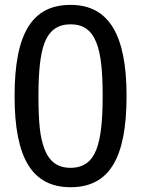

<svg xmlns="http://www.w3.org/2000/svg" viewBox="-20 -762 586 797"><path d="M505.4 -363.8C505.4 -618.2 431.6 -741.7 272.9 -741.7C114.3 -741.7 40.5 -625 40.5 -362.8C40.5 -106.4 113.3 15.1 272.9 15.1C431.6 15.1 505.4 -102.1 505.4 -363.8ZM380.4 -142.1C360.8 -90.8 326.2 -65.4 272.9 -65.4C218.3 -65.4 184.1 -92.3 164.6 -143.6C154.8 -169.4 148.4 -198.7 145 -231.4C141.6 -264.2 139.6 -307.6 139.6 -362.8C139.6 -464.8 147 -537.6 165 -584.5C185.1 -635.7 219.7 -661.1 272.9 -661.1C326.2 -661.1 359.9 -636.2 379.9 -585.4C398.9 -538.6 406.2 -467.3 406.2 -363.8C406.2 -259.8 398.4 -189 380.4 -142.1Z"/></svg>

Font: SG Kara
Style: Regular
Weight: 400
Designer: Damoon Khanjanzadeh
Version: Version 1.000